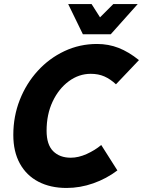

<svg xmlns="http://www.w3.org/2000/svg" viewBox="-20 -920 709 952"><path d="M46 -251Q46 -343 78 -424.5Q110 -506 167 -568.5Q224 -631 299.5 -666.5Q375 -702 461 -702Q518 -702 568 -682.5Q618 -663 669 -622L555 -502Q527 -528 497.5 -541Q468 -554 430 -554Q371 -554 321 -517Q271 -480 241 -416.5Q211 -353 211 -272Q211 -203 243.5 -170.5Q276 -138 331 -138Q369 -138 410 -156.5Q451 -175 482 -201L562 -75Q508 -34 442.5 -11Q377 12 310 12Q230 12 170.5 -19Q111 -50 78.5 -109Q46 -168 46 -251ZM318 -900H434L476 -834L542 -900H663L529 -750H391Z"/></svg>

Font: Radio Canada
Style: Bold Italic
Weight: 700
Italic angle: -12°
Designer: Charles Daoud, Etienne Aubert Bonn, Alexandre Saumier Demers, Jacques Le Bailly
Foundry: Radio-Canada
Version: Version 2.104; ttfautohint (v1.8.4.7-5d5b);gftools[0.9.28.de